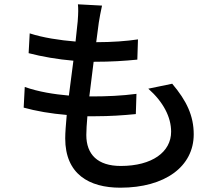

<svg xmlns="http://www.w3.org/2000/svg" viewBox="-20 -819 1040 892"><path d="M95 -415 90 -319C147 -303 217 -291 290 -285C286 -240 283 -202 283 -176C283 -10 394 53 539 53C746 53 880 -45 880 -195C880 -281 847 -351 780 -430L669 -407C739 -345 775 -275 775 -207C775 -113 687 -48 541 -48C434 -48 381 -101 381 -192C381 -213 383 -244 386 -279H424C489 -279 550 -283 611 -289L614 -383C546 -374 474 -371 409 -371H395L415 -532H417C499 -532 556 -536 618 -542L621 -636C568 -628 501 -623 427 -623L439 -714C443 -738 447 -762 454 -793L342 -799C344 -779 344 -760 341 -720L331 -626C257 -632 179 -644 118 -664L113 -572C174 -556 249 -543 321 -537L300 -375C232 -381 160 -392 95 -415Z"/></svg>

Font: Noto Sans CJK TC Medium
Style: Regular
Weight: 500
Designer: Ryoko NISHIZUKA 西塚涼子 (kana, bopomofo & ideographs); Paul D. Hunt (Latin, Greek & Cyrillic); Sandoll Communications 산돌커뮤니
Foundry: Adobe
Version: Version 2.004;hotconv 1.0.118;makeotfexe 2.5.65603